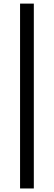

<svg xmlns="http://www.w3.org/2000/svg" viewBox="-20 -793 301 1070"><path d="M91.8 257.3V-772.9H168.5V257.3Z"/></svg>

Font: Akatab
Style: Bold
Weight: 700
Designer: SIL Global
Foundry: SIL Global
Version: Version 4.100